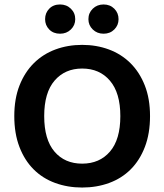

<svg xmlns="http://www.w3.org/2000/svg" viewBox="-20 -824 736 860"><path d="M652 -304Q652 -226 629 -166Q606 -106 565.5 -65.5Q525 -25 469 -4.5Q413 16 348 16Q283 16 227 -4.5Q171 -25 130.5 -65.5Q90 -106 67 -166Q44 -226 44 -304Q44 -382 67.5 -441.5Q91 -501 132 -541.5Q173 -582 228.5 -602.5Q284 -623 348 -623Q412 -623 467.5 -602.5Q523 -582 564 -541.5Q605 -501 628.5 -441.5Q652 -382 652 -304ZM519 -304Q519 -408 472.5 -462.5Q426 -517 348 -517Q271 -517 224.5 -463Q178 -409 178 -304Q178 -199 224 -145Q270 -91 348 -91Q426 -91 472.5 -145Q519 -199 519 -304ZM317 -738Q317 -711 297.5 -692Q278 -673 249 -673Q219 -673 200.5 -692Q182 -711 182 -738Q182 -766 200.5 -785Q219 -804 249 -804Q278 -804 297.5 -785Q317 -766 317 -738ZM511 -738Q511 -711 492 -692Q473 -673 444 -673Q415 -673 395.5 -692Q376 -711 376 -738Q376 -766 395.5 -785Q415 -804 444 -804Q473 -804 492 -785Q511 -766 511 -738Z"/></svg>

Font: Baloo Bhai 2 SemiBold
Style: Regular
Weight: 600
Designer: Supriya Tembe, Noopur Datye and Ek Type
Foundry: Ek Type
Version: Version 1.640;PS 1.000;hotconv 16.6.51;makeotf.lib2.5.65220;